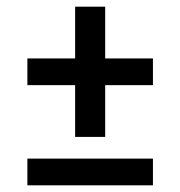

<svg xmlns="http://www.w3.org/2000/svg" viewBox="-20 -555 540 575"><path d="M205 -145V-300H62V-380H205V-535H295V-380H438V-300H295V-145ZM62 0V-80H438V0Z"/></svg>

Font: iosevka_custom_sans_ss08 Md
Style: Regular
Weight: 500
Designer: Belleve Invis
Foundry: Belleve Invis
Version: Version 10.3.0; ttfautohint (v1.8.3)